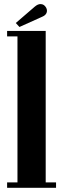

<svg xmlns="http://www.w3.org/2000/svg" viewBox="-20 -898 302 918"><path d="M14 0V-26H63.5V-724H14V-750H198.5V-26H248V0ZM73 -769 55.5 -788 146 -866Q160.5 -878.5 173.5 -878.5Q191 -878.5 200.5 -861.5Q204.5 -854.5 204.5 -847Q204.5 -826 177.5 -816Z"/></svg>

Font: Imbue 50pt ExtraBold
Style: Regular
Weight: 800
Designer: Tyler Finck
Foundry: Etcetera Type Company
Version: Version 1.102; ttfautohint (v1.8.3)